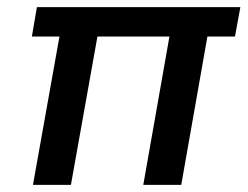

<svg xmlns="http://www.w3.org/2000/svg" viewBox="-20 -516 691 536"><path d="M72 0 146 -414H69L83 -496H651L636 -414H559L486 0H380L453 -414H252L178 0Z"/></svg>

Font: Ultramarine Medium
Style: Italic
Weight: 500
Italic angle: -10°
Designer: Colophon Foundry, Jonny Pinhorn
Foundry: Colophon Foundry
Version: Version 1.200; ttfautohint (v1.8.3)